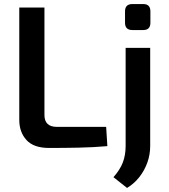

<svg xmlns="http://www.w3.org/2000/svg" viewBox="-20 -727 831 946"><path d="M199 -690V-160Q199 -131 214.5 -116.5Q230 -102 259 -102H503L509 -7Q441 -1 367.5 0.5Q294 2 222 2Q146 2 110.5 -37Q75 -76 75 -136V-690ZM720 -491V-8Q720 35 706 74Q692 113 666.5 145.5Q641 178 606 199L539 146Q571 110 585 74Q599 38 599 -8V-491ZM686 -707Q721 -707 721 -671V-615Q721 -579 686 -579H632Q596 -579 596 -615V-671Q596 -707 632 -707Z"/></svg>

Font: Exo 2 SemiBold
Style: Regular
Weight: 600
Designer: Natanael Gama
Foundry: Natanael Gama
Version: Version 2.010